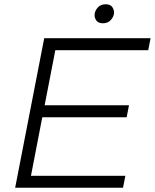

<svg xmlns="http://www.w3.org/2000/svg" viewBox="-20 -879 725 899"><path d="M51 0 187 -700H685L674 -644H239L189 -386H584L573 -330H178L125 -56H567L556 0ZM462 -770Q441 -770 431.5 -782.5Q422 -795 423 -811Q424 -828 437.5 -843.5Q451 -859 475 -859Q497 -859 506 -845.5Q515 -832 514 -817Q512 -800 498.5 -785Q485 -770 462 -770Z"/></svg>

Font: REM ExtraLight
Style: Italic
Weight: 250
Italic angle: -11°
Designer: Octavio Pardo
Foundry: Ashler Design
Version: Version 1.005;gftools[0.9.28]